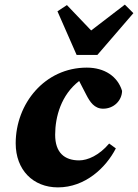

<svg xmlns="http://www.w3.org/2000/svg" viewBox="-20 -796 598 832"><path d="M231 16C349 16 439 -69 482 -153L453 -174C410 -123 360 -101 323 -101C259 -101 219 -135 219 -212C219 -290 245 -385 323 -445L354 -385C370 -354 389 -325 427 -325C473 -325 508 -360 509 -402C490 -465 433 -503 356 -503C174 -503 48 -347 48 -175C48 -60 123 16 231 16ZM270 -774 229 -747 312 -558H402L558 -739L521 -776L375 -664Z"/></svg>

Font: Source Serif Pro Black
Style: Italic
Weight: 900
Italic angle: -12°
Designer: Frank Grießhammer
Foundry: Adobe Systems Incorporated
Version: Version 3.001;hotconv 1.0.111;makeotfexe 2.5.65597